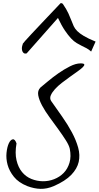

<svg xmlns="http://www.w3.org/2000/svg" viewBox="-20 -1200 628 1221"><path d="M153.3 -16.6Q97.7 -39.1 68.4 -75.7Q39.1 -112.3 28.3 -151.9Q17.6 -191.4 21.5 -228.5Q25.4 -265.6 36.1 -288.6Q46.9 -311.5 61 -314Q75.2 -316.4 85 -288.1Q74.2 -226.6 85 -181.2Q95.7 -135.7 120.1 -106Q144.5 -76.2 179.7 -62Q214.8 -47.9 252 -47.4Q289.1 -46.9 324.2 -60.5Q359.4 -74.2 384.8 -100.1Q410.2 -126 421.9 -165Q433.6 -204.1 423.8 -253.9Q418.9 -276.4 397.9 -309.1Q377 -341.8 350.1 -378.9Q323.2 -416 294.9 -454.6Q266.6 -493.2 247.6 -528.8Q228.5 -564.5 223.1 -594.2Q217.8 -624 237.3 -643.6Q252.9 -656.2 283.7 -682.1Q314.5 -708 350.6 -733.4Q386.7 -758.8 424.3 -777.8Q461.9 -796.9 492.2 -796.9Q514.6 -796.9 516.1 -790Q517.6 -783.2 505.9 -772Q494.1 -760.7 472.2 -745.1Q450.2 -729.5 424.8 -711.4Q399.4 -693.4 373.5 -673.3Q347.7 -653.3 329.6 -633.3Q311.5 -613.3 303.2 -594.2Q294.9 -575.2 304.7 -558.6Q339.8 -508.8 375.5 -458Q411.1 -407.2 437.5 -357.9Q463.9 -308.6 477.1 -261.2Q490.2 -213.9 480.5 -170.4Q470.7 -127 433.1 -87.9Q395.5 -48.8 322.3 -16.6Q278.3 2 237.8 1Q197.3 0 153.3 -16.6ZM559.6 -872.1Q544.9 -885.7 529.8 -893.6Q514.6 -901.4 499.5 -908.7Q484.4 -916 467.3 -926.3Q450.2 -936.5 432.1 -955.6Q414.1 -974.6 393.1 -1005.4Q372.1 -1036.1 348.6 -1085.9L149.4 -860.4Q136.7 -857.4 129.9 -863.3Q123 -869.1 120.6 -879.4Q118.2 -889.6 119.6 -899.9Q121.1 -910.2 124 -916Q125 -918.9 124 -918.9Q123 -918.9 126.5 -923.8Q129.9 -928.7 141.1 -941.4Q152.3 -954.1 178.7 -982.4Q205.1 -1010.7 249.5 -1057.6Q293.9 -1104.5 363.3 -1177.7Q365.2 -1181.6 371.6 -1179.7Q377.9 -1177.7 379.9 -1174.8Q403.3 -1140.6 415 -1114.7Q426.8 -1088.9 434.1 -1069.3Q441.4 -1049.8 448.7 -1033.7Q456.1 -1017.6 471.2 -1002.4Q486.3 -987.3 513.2 -971.2Q540 -955.1 587.9 -935.5Z"/></svg>

Font: Over the Rainbow
Style: Regular
Weight: 400
Designer: Kimberly Geswein
Foundry: Kimberly Geswein
Version: Version 1.002 2010